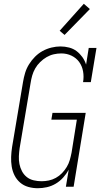

<svg xmlns="http://www.w3.org/2000/svg" viewBox="-20 -989 540 1017"><path d="M180 8Q154 8 129.5 1Q105 -6 86.5 -22Q68 -38 57 -60Q46 -82 42 -107Q38 -132 39 -158Q40 -184 44 -210L102 -555Q106 -579 113 -602.5Q120 -626 133.5 -648Q147 -670 165.5 -688.5Q184 -707 206 -719Q228 -731 252.5 -737Q277 -743 300 -743Q324 -743 346.5 -737Q369 -731 386 -718Q403 -705 416 -687Q429 -669 436 -647L450 -735H491L461 -554H420Q425 -583 420 -611Q415 -639 399.5 -660.5Q384 -682 359 -694Q334 -706 305 -706Q285 -706 265 -701.5Q245 -697 227 -686.5Q209 -676 193 -660.5Q177 -645 166.5 -626.5Q156 -608 150.5 -588.5Q145 -569 142 -549L84 -204Q81 -183 80 -161.5Q79 -140 83 -120Q87 -100 96.5 -82Q106 -64 121.5 -51.5Q137 -39 158 -34Q179 -29 200 -29Q219 -29 238.5 -33Q258 -37 276 -47Q294 -57 308.5 -72Q323 -87 333.5 -104.5Q344 -122 349.5 -141Q355 -160 359 -180L387 -355H252L258 -391H434L370 0H329L344 -90Q332 -68 314.5 -48.5Q297 -29 275 -16Q253 -3 228.5 2.5Q204 8 180 8ZM322 -804 296 -826 424 -969 456 -941Z"/></svg>

Font: Iosevka Curly Slab Extralight
Style: Italic
Weight: 200
Italic angle: -9°
Monospace: yes
Designer: Belleve Invis
Foundry: Belleve Invis
Version: Version 22.1.2; ttfautohint (v1.8.4)